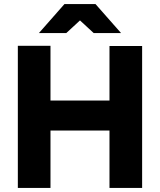

<svg xmlns="http://www.w3.org/2000/svg" viewBox="-20 -927 789 947"><path d="M520 0V-700H681V0ZM68 0V-701H229V0ZM182 -283V-431H606V-283ZM442 -764 299 -896V-907H451L577 -764ZM172 -764 298 -907H450V-896L307 -764Z"/></svg>

Font: Figtree Light ExtraBold
Style: Regular
Weight: 800
Version: Version 2.001;gftools[0.9.30]